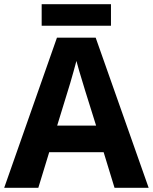

<svg xmlns="http://www.w3.org/2000/svg" viewBox="-20 -897 730 917"><path d="M527 0 475 -170H215L163 0H0L252 -717H437L690 0ZM387 -463Q382 -480 374 -506Q366 -532 358 -559Q350 -586 345 -606Q340 -586 331.5 -556.5Q323 -527 315.5 -500.5Q308 -474 304 -463L253 -297H439ZM510 -877V-774H179V-877Z"/></svg>

Font: Noto Sans Cham
Style: Regular
Weight: 400
Designer: Monotype Design Team
Foundry: Monotype Imaging Inc.
Version: Version 2.002